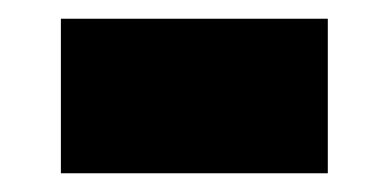

<svg xmlns="http://www.w3.org/2000/svg" viewBox="-20 -378 415 205"><path d="M45 -193V-358H330V-193Z"/></svg>

Font: Archivo SemiBold SemiExpanded Black
Style: Regular
Weight: 900
Width: 6
Version: Version 2.001